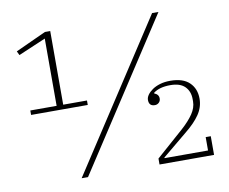

<svg xmlns="http://www.w3.org/2000/svg" viewBox="-77 -795 1061 891"><g transform="rotate(-10 453.5 -349.0)"><path d="M58 -351H182V-668L53 -613L44 -632L188 -698H213V-351H325V-330H58ZM693 -698H723L268 0H238ZM605 -28 733 -141Q770 -174 789.5 -203Q809 -232 809 -261V-272Q809 -309 786.5 -331.5Q764 -354 718 -354Q666 -354 638 -332V-329Q659 -321 659 -302Q659 -290 651 -282.5Q643 -275 632 -275Q604 -275 604 -304Q604 -316 612.5 -328Q621 -340 636 -350.5Q651 -361 672.5 -367.5Q694 -374 721 -374Q781 -374 811 -345Q841 -316 841 -269Q841 -229 817.5 -194.5Q794 -160 749 -124L633 -28V-25H838V-88H862V0H605Z"/></g></svg>

Font: IBM Plex Serif ExtraLight
Style: Regular
Weight: 200
Designer: Mike Abbink, Paul van der Laan, Pieter van Rosmalen
Foundry: Bold Monday
Version: Version 2.5